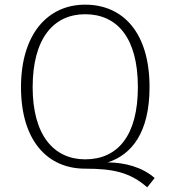

<svg xmlns="http://www.w3.org/2000/svg" viewBox="-20 -714 730 823"><path d="M442 -18C544 -51 621 -145 621 -341C621 -572 509 -694 345 -694C183 -694 70 -566 70 -340C70 -113 182 9 345 9C466 9 538 25 611 89L643 49C589 2 516 -17 442 -18ZM120 -340C120 -551 211 -653 345 -653C482 -653 571 -552 571 -341C571 -133 485 -31 345 -31C212 -31 120 -133 120 -340Z"/></svg>

Font: Fira Sans ExtraLight
Style: Regular
Weight: 200
Designer: bBox Type GmbH & Carrois Corporate GbR & Edenspiekermann AG
Foundry: bBox Type GmbH & Carrois Corporate GbR & Edenspiekermann AG
Version: Version 4.300;PS 004.300;hotconv 1.0.88;makeotf.lib2.5.64775